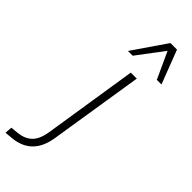

<svg xmlns="http://www.w3.org/2000/svg" viewBox="-418 -772 996 996"><g transform="rotate(45 80.5 -274.0)"><path d="M-117 193 -114 153 -73 149Q-27 145 2 118.5Q31 92 41 31L122 -487H166L84 31Q78 69 65 97Q52 125 32 144.5Q12 164 -14.5 175Q-41 186 -73 189ZM32 -556 159 -741H207L278 -556H244L177 -702L67 -556Z"/></g></svg>

Font: Nunito Sans 10pt SemiCondensed ExtraLight
Style: Italic
Weight: 250
Width: 4
Italic angle: -9°
Designer: Vernon Adams
Foundry: Vernon Adams
Version: Version 3.101;gftools[0.9.27]